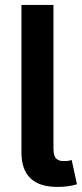

<svg xmlns="http://www.w3.org/2000/svg" viewBox="-20 -747 329 771"><path d="M66.1 -135.3V-727.3H194.6V-156.2Q194.6 -144.2 195.8 -133.9Q197.1 -123.6 201.3 -116.1Q205.6 -108.7 214 -104.4Q222.3 -100.1 236.5 -100.1Q249.3 -100.1 256 -101.6Q262.8 -103 267.8 -104.4L289.1 -7.1Q269.9 -1.1 250.4 1.2Q230.8 3.6 210.6 3.6Q66.1 3.6 66.1 -135.3Z"/></svg>

Font: Inter P Semi Bold
Style: Regular
Weight: 600
Designer: Rasmus Andersson
Foundry: rsms
Version: Version 3.018;git-588b23468